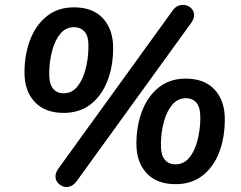

<svg xmlns="http://www.w3.org/2000/svg" viewBox="-20 -742 985 784"><path d="M293 -2Q281 14 266.5 19Q252 24 238.5 19.5Q225 15 216 4.5Q207 -6 206.5 -21Q206 -36 218 -53L685 -699Q696 -715 711 -719.5Q726 -724 739.5 -720.5Q753 -717 762.5 -706.5Q772 -696 772.5 -681Q773 -666 761 -649ZM240 -281Q164 -281 122 -325.5Q80 -370 80 -446Q80 -520 103.5 -580.5Q127 -641 172 -676.5Q217 -712 282 -712Q359 -712 400.5 -667Q442 -622 442 -546Q442 -471 418.5 -411Q395 -351 350 -316Q305 -281 240 -281ZM240 -361Q273 -361 295 -387.5Q317 -414 328.5 -456Q340 -498 341 -545Q343 -592 326.5 -611.5Q310 -631 282 -631Q249 -631 227 -605Q205 -579 193.5 -537Q182 -495 181 -447Q180 -401 196 -381Q212 -361 240 -361ZM697 10Q620 10 578.5 -35Q537 -80 537 -155Q537 -229 560.5 -289.5Q584 -350 629 -385.5Q674 -421 738 -421Q815 -421 856.5 -376Q898 -331 898 -255Q898 -180 875 -120Q852 -60 807 -25Q762 10 697 10ZM696 -71Q730 -71 752 -97Q774 -123 785.5 -165.5Q797 -208 798 -255Q799 -302 783 -321.5Q767 -341 739 -341Q706 -341 683.5 -314.5Q661 -288 649.5 -246Q638 -204 637 -157Q636 -111 652 -91Q668 -71 696 -71Z"/></svg>

Font: Nunito ExtraLight
Style: Italic
Weight: 200
Italic angle: -9°
Designer: Vernon Adams
Foundry: Vernon Adams
Version: Version 3.602